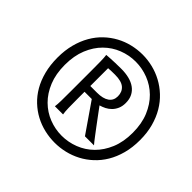

<svg xmlns="http://www.w3.org/2000/svg" viewBox="-173 -924 1136 1136"><g transform="rotate(45 394.5 -356.5)"><path d="M329.6 -374.5H385.7Q435.5 -374.5 461.9 -393.1Q488.3 -411.6 488.3 -446.8Q488.3 -483.4 464.1 -504.4Q439.9 -525.4 385.7 -525.4Q369.6 -525.4 356 -524.9Q342.3 -524.4 329.6 -523.4ZM517.6 -141.6 390.1 -326.2H329.6V-267.6Q329.6 -221.7 330.3 -190.9Q331.1 -160.2 334.5 -141.6H266.1Q269 -160.2 269.5 -190.9Q270 -221.7 270 -267.6V-438.5Q270 -484.4 269.5 -518.6Q269 -552.7 266.1 -571.3Q280.8 -572.3 299.8 -573.7Q315.9 -574.7 338.1 -575.4Q360.4 -576.2 388.2 -576.2Q423.3 -576.2 452.9 -568.8Q482.4 -561.5 503.9 -546.1Q525.4 -530.8 537.4 -507.3Q549.3 -483.9 549.3 -451.7Q549.3 -424.8 540.5 -404.5Q531.7 -384.3 517.3 -369.6Q502.9 -355 485.1 -345.9Q467.3 -336.9 449.2 -332Q457.5 -320.8 470.2 -303.5Q482.9 -286.1 497.6 -266.6Q512.2 -247.1 527.3 -226.8Q542.5 -206.5 555.7 -189.2Q568.8 -171.9 578.9 -158.9Q588.9 -146 593.3 -141.6ZM417.5 -666.5Q362.8 -666.5 311.8 -646.5Q260.7 -626.5 221.2 -587.4Q181.6 -548.3 158 -490.5Q134.3 -432.6 134.3 -356.4Q134.3 -280.3 158 -222.4Q181.6 -164.6 221.2 -125.5Q260.7 -86.4 311.8 -66.4Q362.8 -46.4 417.5 -46.4Q472.2 -46.4 523.7 -66.4Q575.2 -86.4 615 -125.5Q654.8 -164.6 679 -222.4Q703.1 -280.3 703.1 -356.4Q703.1 -432.6 679 -490.5Q654.8 -548.3 615 -587.4Q575.2 -626.5 523.7 -646.5Q472.2 -666.5 417.5 -666.5ZM417.5 -725.1Q460 -725.1 502.2 -714.8Q544.4 -704.6 583 -683.8Q621.6 -663.1 654.5 -632.3Q687.5 -601.6 711.9 -560.5Q736.3 -519.5 750.2 -468.5Q764.2 -417.5 764.2 -356.4Q764.2 -293.9 750.2 -242.4Q736.3 -190.9 711.9 -150.1Q687.5 -109.4 654.5 -78.9Q621.6 -48.3 583 -28.1Q544.4 -7.8 502.2 2.2Q460 12.2 417.5 12.2Q373.5 12.2 331.1 2.2Q288.6 -7.8 250.5 -28.1Q212.4 -48.3 179.9 -78.9Q147.5 -109.4 123.8 -150.1Q100.1 -190.9 86.7 -242.7Q73.2 -294.4 73.2 -356.4Q73.2 -417.5 86.7 -468.5Q100.1 -519.5 123.8 -560.5Q147.5 -601.6 179.9 -632.3Q212.4 -663.1 250.5 -683.8Q288.6 -704.6 331.3 -714.8Q374 -725.1 417.5 -725.1Z"/></g></svg>

Font: Andika New Basic
Style: Regular
Weight: 400
Designer: Victor Gaultney, Annie Olsen, Julie Remington, Don Collingsworth, Eric Hays
Foundry: SIL International
Version: Version 5.500; ttfautohint (v1.8.3)